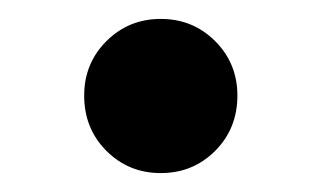

<svg xmlns="http://www.w3.org/2000/svg" viewBox="-20 -421 340 203"><path d="M150 -238Q116 -238 92.5 -261.5Q69 -285 69 -320Q69 -354 92.5 -377.5Q116 -401 150 -401Q184 -401 207.5 -377.5Q231 -354 231 -320Q231 -285 207.5 -261.5Q184 -238 150 -238Z"/></svg>

Font: Golos UI Medium
Style: Regular
Weight: 500
Designer: A.Korolkova, Vitaly Kuzmin
Foundry: ParaType Ltd
Version: Version 2.000